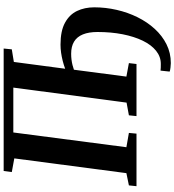

<svg xmlns="http://www.w3.org/2000/svg" viewBox="29 -812 975 1074"><g transform="rotate(-90 517.0 -275.5)"><path d="M700.5 192Q691 192 675.8 190.2Q660.5 188.5 653 185.5L658.5 134.5Q665.5 135.5 675.8 135.8Q686 136 696.5 136Q736.5 136 769.5 109.5Q802.5 83 825.8 35Q849 -13 861.8 -77.5Q874.5 -142 874.5 -218Q874.5 -267 861 -300Q847.5 -333 820.5 -349.2Q793.5 -365.5 753 -365.5Q735.5 -365.5 719.8 -363.5Q704 -361.5 690 -358Q676 -354.5 663.5 -350L625 -56.5L700.5 -42.5L695.5 0H404L408.5 -42.5L479.5 -55.5L563.5 -689H312.5L230 -56.5L310 -42.5L306 0H12L16.5 -42.5L85 -56.5L167.5 -683.5L91 -697.5L97 -743H782L777.5 -697.5L707 -686L669 -399Q690.5 -407 713.2 -412.8Q736 -418.5 758.8 -421.8Q781.5 -425 804 -425Q880.5 -425 926.2 -400Q972 -375 992.2 -332.5Q1012.5 -290 1012.5 -236Q1012.5 -172.5 998.2 -110.5Q984 -48.5 957 6Q930 60.5 891.8 102.2Q853.5 144 805.5 168Q757.5 192 700.5 192Z"/></g></svg>

Font: Merriweather 36pt
Style: Bold Italic
Weight: 700
Italic angle: -7.8°
Version: Version 2.101